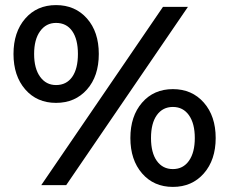

<svg xmlns="http://www.w3.org/2000/svg" viewBox="-20 -727 900 754"><path d="M33 -515Q33 -601 79 -654Q125 -707 200 -707Q275 -707 321.5 -654.5Q368 -602 368 -515Q368 -428 321.5 -375.5Q275 -323 200 -323Q125 -323 79 -376Q33 -429 33 -515ZM620 -700H718L240 0H142ZM286 -515Q286 -573 263.5 -605Q241 -637 200 -637Q161 -637 137.5 -604.5Q114 -572 114 -515Q114 -458 137.5 -425.5Q161 -393 200 -393Q241 -393 263.5 -425Q286 -457 286 -515ZM492 -185Q492 -271 538 -324Q584 -377 659 -377Q734 -377 780.5 -324Q827 -271 827 -185Q827 -99 780.5 -46Q734 7 659 7Q584 7 538 -46Q492 -99 492 -185ZM745 -185Q745 -242 722 -274.5Q699 -307 659 -307Q619 -307 596 -275Q573 -243 573 -185Q573 -127 596 -95Q619 -63 659 -63Q699 -63 722 -95.5Q745 -128 745 -185Z"/></svg>

Font: APTA Sans SemiBold
Style: Bold
Weight: 600
Version: Version 7.200